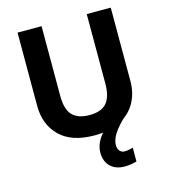

<svg xmlns="http://www.w3.org/2000/svg" viewBox="-135 -820 1026 1166"><g transform="rotate(-15 378.0 -237.0)"><path d="M485 100Q485 125 497 138Q509 151 526 151Q542 151 556 148Q570 145 580 142V229Q564 233 546 236.5Q528 240 504 240Q448 240 415 208Q382 176 382 121Q382 87 397 56Q412 25 437 -0.5Q462 -26 492 -43L586 -57Q533 -8 509 30Q485 68 485 100ZM671 -252Q671 -178 638.5 -118.5Q606 -59 540.5 -24.5Q475 10 375 10Q233 10 159 -62.5Q85 -135 85 -254V-714H236V-277Q236 -189 272 -153Q308 -117 379 -117Q453 -117 486.5 -156Q520 -195 520 -278V-714H671Z"/></g></svg>

Font: Noto Sans NKo Unjoined
Style: Bold
Weight: 700
Designer: Monotype Design Team
Foundry: Monotype Imaging Inc.
Version: Version 2.004